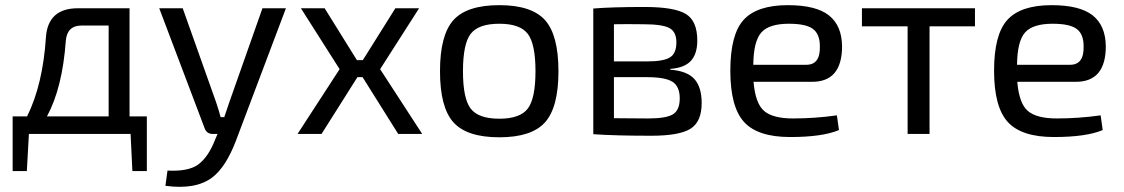

<svg xmlns="http://www.w3.org/2000/svg" viewBox="-20 -519 4356 744"><path d="M549 -68V144H493L486 0H92L84 144H29V-68H85Q146 -191 158 -375Q166 -487 282 -487H482V-68ZM401 -68V-420H296Q240 -420 235 -361Q222 -179 162 -68Z M1088 -487 894 27Q855 129 802 169Q738 217 621 201L629 142Q708 146 746 120Q787 91 814 21L823 0H804Q781 0 773 -22L597 -487H688L817 -124Q828 -91 835 -65H849Q856 -85 869 -124L997 -487Z M1385 -220H1365L1226 0H1133L1296 -251L1146 -487H1238L1363 -286H1386L1512 -487H1604L1453 -251L1616 0H1523Z M1915 -499Q2040 -499 2092 -441Q2144 -383 2144 -243Q2144 -103 2092 -45Q2040 13 1915 13Q1789 13 1737 -45Q1685 -103 1685 -243Q1685 -383 1737 -441Q1789 -499 1915 -499ZM1915 -427Q1834 -427 1804 -388Q1774 -349 1774 -243Q1774 -137 1804 -98Q1834 -59 1915 -59Q1995 -59 2025 -98Q2055 -137 2055 -243Q2055 -349 2025 -388Q1995 -427 1915 -427Z M2577 -252V-249Q2643 -244 2671 -212.5Q2699 -181 2699 -120Q2699 -47 2655.5 -20Q2612 7 2504 7Q2362 7 2279 1V-486Q2352 -492 2477 -492Q2593 -492 2637.5 -465Q2682 -438 2682 -362Q2682 -310 2657 -283Q2632 -256 2577 -252ZM2359 -281H2487Q2551 -281 2576 -296.5Q2601 -312 2601 -355Q2601 -396 2573.5 -410.5Q2546 -425 2474 -425Q2405 -426 2359 -425ZM2359 -220V-61Q2374 -61 2419 -60.5Q2464 -60 2492 -60Q2561 -60 2587.5 -76Q2614 -92 2614 -138Q2614 -184 2586 -202Q2558 -220 2487 -220Z M3127 -202H2900Q2907 -118 2941 -89Q2975 -60 3053 -60Q3137 -60 3223 -72L3231 -15Q3167 12 3042 12Q2916 12 2863 -46.5Q2810 -105 2810 -245Q2810 -386 2862 -442.5Q2914 -499 3033 -499Q3142 -499 3192 -459.5Q3242 -420 3243 -340Q3243 -202 3127 -202ZM2899 -268H3105Q3159 -268 3157 -340Q3157 -387 3130 -407Q3103 -427 3037 -427Q2960 -427 2930 -393Q2900 -359 2899 -268Z M3758 -417H3582V0H3497V-417H3320V-487H3758Z M4149 -202H3922Q3929 -118 3963 -89Q3997 -60 4075 -60Q4159 -60 4245 -72L4253 -15Q4189 12 4064 12Q3938 12 3885 -46.5Q3832 -105 3832 -245Q3832 -386 3884 -442.5Q3936 -499 4055 -499Q4164 -499 4214 -459.5Q4264 -420 4265 -340Q4265 -202 4149 -202ZM3921 -268H4127Q4181 -268 4179 -340Q4179 -387 4152 -407Q4125 -427 4059 -427Q3982 -427 3952 -393Q3922 -359 3921 -268Z"/></svg>

Font: Exo 2.0
Style: Regular
Weight: 400
Designer: Natanael Gama
Version: Version 1.001;PS 001.001;hotconv 1.0.70;makeotf.lib2.5.58329